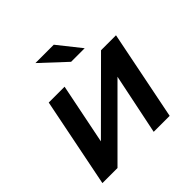

<svg xmlns="http://www.w3.org/2000/svg" viewBox="-188 -912 1080 1080"><g transform="rotate(-45 352.0 -372.0)"><path d="M31 0 138 -534H264L191 -172L554 -534H673L566 0H439L514 -363L151 0ZM389 -607 242 -744H388L497 -607Z"/></g></svg>

Font: MOST Montserrat SemiBold
Style: Italic
Weight: 600
Italic angle: -11.3°
Designer: Julieta Ulanovsky
Foundry: Julieta Ulanovsky
Version: Version 8.000;March 11, 2024;FontCreator 15.0.0.2926 64-bit